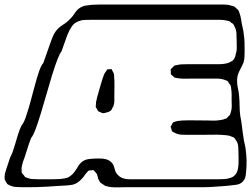

<svg xmlns="http://www.w3.org/2000/svg" viewBox="-79 -787 1104 843"><path d="M1002 -38Q1001 -29 1000 -18.5Q999 -8 994 1Q982 21 960 24Q938 27 917 29Q904 30 890 31Q876 32 862 33Q840 35 807.5 35Q775 35 752 35H472Q456 35 438 35.5Q420 36 403 34Q393 32 383 29Q380 27 377 25Q374 23 371 21Q370 20 368 19Q366 18 364 17Q361 14 357.5 8Q354 2 352 -2Q351 -7 349.5 -13Q348 -19 346 -23Q345 -26 342 -28.5Q339 -31 337 -34Q336 -35 334.5 -37Q333 -39 331 -40Q330 -41 327 -40Q324 -39 322 -39Q320 -39 316.5 -39Q313 -39 311 -38Q308 -37 305.5 -33.5Q303 -30 301 -28Q296 -23 292 -16.5Q288 -10 283 -5Q276 3 267.5 10Q259 17 249 21Q242 24 233.5 25Q225 26 217 27L166 30Q151 31 128.5 32.5Q106 34 83 34.5Q60 35 45 35Q32 35 18.5 35Q5 35 -8 34Q-25 33 -40 25Q-41 24 -43.5 23Q-46 22 -47 21Q-48 19 -49.5 16.5Q-51 14 -52 13Q-53 11 -55 8Q-57 5 -58 2Q-60 -9 -58 -19Q-57 -27 -54.5 -34.5Q-52 -42 -50 -49Q-46 -61 -42 -73Q-38 -85 -34 -97Q-25 -112 -17 -139.5Q-9 -167 -0.5 -194.5Q8 -222 16 -237Q25 -246 34.5 -273.5Q44 -301 54 -337.5Q64 -374 73.5 -410Q83 -446 92.5 -473.5Q102 -501 111 -510Q119 -531 126 -552.5Q133 -574 141 -595Q146 -609 151.5 -623.5Q157 -638 166 -650Q179 -667 197 -678Q215 -689 230 -705Q241 -716 249.5 -729.5Q258 -743 271 -752Q283 -760 297.5 -762.5Q312 -765 325 -766Q340 -767 355.5 -767Q371 -767 386 -767H874Q890 -767 906.5 -767Q923 -767 937 -762Q940 -761 943.5 -760.5Q947 -760 950 -758Q952 -757 954 -755Q956 -753 958 -751L966 -744Q968 -742 969 -739Q970 -736 971 -734Q976 -721 978.5 -708Q981 -695 983 -681Q985 -671 987.5 -660.5Q990 -650 991 -639Q994 -621 994.5 -603Q995 -585 995 -567Q995 -554 994.5 -539.5Q994 -525 990 -512Q986 -502 981 -492.5Q976 -483 971 -473Q961 -452 962 -430Q962 -414 966 -397.5Q970 -381 971 -364Q973 -342 973 -321Q973 -300 976 -278Q978 -267 980 -256.5Q982 -246 983 -235Q985 -219 987 -203Q989 -187 992 -170Q994 -160 996.5 -149.5Q999 -139 1000 -128Q1003 -106 1003.5 -83.5Q1004 -61 1002 -38ZM968 -120Q967 -130 967 -141Q967 -152 963 -161Q962 -163 960.5 -166Q959 -169 957 -171Q956 -173 954 -176Q952 -179 950 -181Q949 -183 946 -184Q943 -185 941 -186Q929 -192 917 -193Q905 -194 892 -195Q877 -196 850 -195.5Q823 -195 795.5 -195Q768 -195 753 -195Q738 -195 721 -195.5Q704 -196 690 -203Q687 -205 683 -206.5Q679 -208 677 -210Q675 -213 674 -217.5Q673 -222 672 -226Q670 -228 670 -231Q670 -232 673 -235Q675 -238 677 -243Q679 -248 681 -249Q683 -251 686 -251.5Q689 -252 691 -253Q699 -256 707 -256.5Q715 -257 723 -258Q746 -259 778 -258.5Q810 -258 832 -258Q843 -258 853.5 -257.5Q864 -257 874 -258Q882 -259 889.5 -260Q897 -261 904 -263Q906 -265 909.5 -265.5Q913 -266 915 -267Q917 -268 918.5 -270Q920 -272 921 -273Q923 -276 926.5 -278.5Q930 -281 931 -284Q933 -288 934.5 -294.5Q936 -301 937 -305Q939 -315 938.5 -325Q938 -335 938 -345Q938 -359 938 -372Q938 -385 936 -398Q935 -402 935 -405.5Q935 -409 933 -412Q930 -418 925 -423Q924 -425 923.5 -427Q923 -429 921 -430Q920 -432 916.5 -433Q913 -434 911 -435Q894 -442 872 -442H771Q753 -442 735 -441.5Q717 -441 699 -444Q697 -445 693.5 -445Q690 -445 688 -446Q686 -448 683 -450.5Q680 -453 678 -455Q677 -456 675 -457.5Q673 -459 672 -460Q671 -462 671 -466Q671 -470 671 -472Q671 -474 670.5 -477.5Q670 -481 671 -483Q672 -485 675 -487.5Q678 -490 679 -491Q681 -493 683 -495.5Q685 -498 687 -499Q693 -501 697 -501Q708 -504 718.5 -504.5Q729 -505 740 -505H876Q890 -505 904 -506.5Q918 -508 931 -514Q933 -516 936 -517Q939 -518 940 -519Q947 -524 951 -532.5Q955 -541 956 -549Q961 -564 960.5 -580Q960 -596 960 -612Q960 -627 959 -642.5Q958 -658 950 -672Q948 -678 945 -681Q942 -685 936 -687Q935 -689 932.5 -691Q930 -693 928 -694L915 -697Q902 -700 887.5 -700Q873 -700 859 -700H318Q305 -700 292 -699.5Q279 -699 267 -694Q247 -687 236 -670.5Q225 -654 217 -634Q210 -616 204 -598Q198 -580 191 -561Q184 -554 173 -525.5Q162 -497 149.5 -456.5Q137 -416 124.5 -371.5Q112 -327 99.5 -286.5Q87 -246 76.5 -218Q66 -190 58 -182Q49 -160 40 -130Q31 -100 22 -77Q19 -67 17 -58Q15 -49 16 -39Q16 -37 16 -33.5Q16 -30 17 -28Q18 -26 20.5 -23.5Q23 -21 24 -19Q26 -18 27.5 -15Q29 -12 31 -10L38 -7Q51 -2 61 -1Q75 0 89 0Q103 0 117 0Q134 0 151.5 0Q169 0 186 -1Q194 -2 203 -3.5Q212 -5 220 -8Q239 -18 252 -38Q258 -46 263.5 -56Q269 -66 277 -73Q291 -86 310 -88.5Q329 -91 347 -91Q355 -91 363.5 -91Q372 -91 380 -89Q390 -88 399.5 -82.5Q409 -77 415 -69Q421 -60 423.5 -48.5Q426 -37 431 -28Q445 -8 465 -3Q476 0 488 0Q500 0 511 0H880Q890 0 899.5 -0.5Q909 -1 918 -2Q926 -4 935.5 -7Q945 -10 951 -17Q958 -23 961.5 -31.5Q965 -40 966 -48Q969 -65 968.5 -83Q968 -101 968 -120ZM423 -364Q423 -354 423 -343.5Q423 -333 420 -324Q419 -320 415 -314Q413 -309 410 -304Q405 -298 397 -295.5Q389 -293 381 -291Q379 -291 376.5 -290.5Q374 -290 372 -290Q365 -292 361 -295L353 -298Q351 -300 349.5 -303Q348 -306 347 -308Q344 -312 342 -316Q341 -318 341.5 -321Q342 -324 342 -326Q342 -336 344 -344.5Q346 -353 348 -362Q355 -385 361.5 -409Q368 -433 376 -455Q378 -461 381 -466Q384 -471 388 -476Q390 -480 393 -483H402Q404 -483 407 -483.5Q410 -484 411 -483Q412 -482 413 -479.5Q414 -477 415 -475Q417 -472 418.5 -469Q420 -466 421 -463Q422 -461 422 -457.5Q422 -454 422 -452Q424 -431 423.5 -409Q423 -387 423 -364Z"/></svg>

Font: Rubik Vinyl
Style: Regular
Weight: 400
Designer: Hubert and Fischer, NaN
Foundry: Hubert and Fischer, NaN
Version: Version 2.200